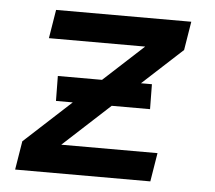

<svg xmlns="http://www.w3.org/2000/svg" viewBox="-43 -567 686 614"><g transform="rotate(5 300.0 -260.0)"><path d="M27 0 42 -92 407 -428H98L113 -520H547L532 -428L167 -92H476L461 0ZM138 -230 137 -310H439L440 -230Z"/></g></svg>

Font: Iosevka Aile Semibold Oblique
Style: Regular
Weight: 600
Italic angle: -9°
Designer: Belleve Invis
Foundry: Belleve Invis
Version: Version 31.1.0; ttfautohint (v1.8.4)